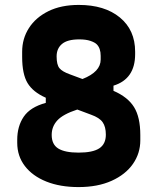

<svg xmlns="http://www.w3.org/2000/svg" viewBox="-20 -740 640 780"><path d="M300 -720Q405 -720 467 -669Q529 -618 529 -530V-520Q529 -419 441 -392V-371Q499 -346 524.5 -305Q550 -264 550 -191V-170Q550 -117 520 -74Q490 -31 433.5 -5.5Q377 20 299 20Q224 20 168 -2.5Q112 -25 81 -65.5Q50 -106 50 -160V-172Q50 -227 76.5 -266Q103 -305 166 -322V-343Q114 -366 92 -402.5Q70 -439 70 -509V-530Q70 -583 97.5 -626Q125 -669 176.5 -694.5Q228 -720 300 -720ZM264 -438 315 -419Q389 -448 389 -498V-513Q389 -544 373 -560Q365 -568 347 -574Q329 -580 302 -580Q254 -580 232 -561.5Q210 -543 210 -511Q210 -477 221.5 -463Q233 -449 264 -438ZM190 -192Q190 -153 217 -136.5Q244 -120 299 -120Q357 -120 383.5 -137.5Q410 -155 410 -193Q410 -225 397 -243.5Q384 -262 350 -274L294 -295Q236 -276 213 -251Q190 -226 190 -192Z"/></svg>

Font: Recursive Mn Lnr St XBd
Style: Regular
Weight: 800
Monospace: yes
Version: Version 1.079;hotconv 1.0.112;makeotfexe 2.5.65598; ttfautoh